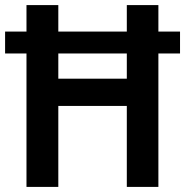

<svg xmlns="http://www.w3.org/2000/svg" viewBox="-21 -734 727 754"><path d="M83 0V-524H-1V-610H83V-714H208V-610H477V-714H601V-610H686V-524H601V0H477V-318H208V0ZM208 -425H477V-524H208Z"/></svg>

Font: Noto Sans Hebrew SemiCondensed SemiBold
Style: Regular
Weight: 600
Width: 4
Designer: Monotype Design Team
Foundry: Monotype Imaging Inc.
Version: Version 2.004; ttfautohint (v1.8.4.7-5d5b)